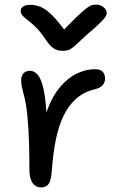

<svg xmlns="http://www.w3.org/2000/svg" viewBox="-20 -803 514 835"><path d="M157 12Q142 12 131 3Q120 -6 114 -23Q108 -40 108 -61Q108 -126 106 -189Q104 -252 98.5 -305Q93 -358 83 -392Q77 -415 74.5 -428Q72 -441 72 -454Q72 -472 81.5 -483.5Q91 -495 111 -495Q129 -495 143.5 -478.5Q158 -462 168 -421.5Q178 -381 182 -309Q186 -237 184 -127L152 -156Q159 -253 183.5 -319.5Q208 -386 242.5 -426Q277 -466 316 -484Q355 -502 393 -502Q418 -502 427.5 -490Q437 -478 437 -461Q437 -447 428 -434.5Q419 -422 397 -416Q345 -404 311 -373.5Q277 -343 255.5 -297.5Q234 -252 222.5 -194Q211 -136 206 -68Q204 -36 198.5 -18.5Q193 -1 183 5.5Q173 12 157 12ZM398 -783Q411 -783 421.5 -777.5Q432 -772 438 -764Q444 -756 444 -746Q444 -739 439 -730.5Q434 -722 417 -705Q400 -688 362 -656Q332 -629 315.5 -613Q299 -597 286.5 -589.5Q274 -582 253 -582Q230 -582 213.5 -592.5Q197 -603 178 -632Q155 -666 135.5 -685Q116 -704 101 -715Q86 -726 78 -735Q70 -744 70 -757Q70 -768 81 -775Q92 -782 110 -782Q134 -782 156.5 -773Q179 -764 206 -737.5Q233 -711 271 -658H243Q286 -703 312.5 -728.5Q339 -754 354.5 -766Q370 -778 380 -780.5Q390 -783 398 -783Z"/></svg>

Font: Shantell Sans
Style: Regular
Weight: 400
Designer: Stephen Nixon, Anya Danilova, Shantell Martin
Foundry: Arrow Type
Version: Version 1.008;[ac192a2d6]